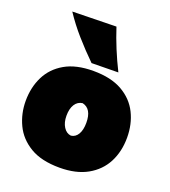

<svg xmlns="http://www.w3.org/2000/svg" viewBox="-143 -880 884 1000"><g transform="rotate(20 299.0 -380.0)"><path d="M302 16Q201 16 138.5 -21.5Q76 -59 47 -120Q18 -181 18 -251Q18 -326 48 -386.5Q78 -447 139.8 -482.5Q201.5 -518 297 -518Q395 -518 457.5 -482.2Q520 -446.5 550 -386Q580 -325.5 580 -251Q580 -174 548.8 -113.8Q517.5 -53.5 455.5 -18.8Q393.5 16 302 16ZM301 -161Q326 -164 340 -187.8Q354 -211.5 354 -251Q354 -329 301 -341Q274 -337.5 259 -313.8Q244 -290 244 -251Q244 -213.5 259.8 -188.8Q275.5 -164 301 -161ZM273 -553Q220 -605 172.2 -659.5Q124.5 -714 87 -771L330 -776Q366 -665 421 -555Z"/></g></svg>

Font: Commissioner Flair Black
Style: Regular
Weight: 900
Designer: Kostas Bartsokas
Foundry: Kostas Bartsokas
Version: Version 1.000; ttfautohint (v1.8.3)